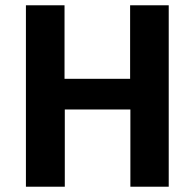

<svg xmlns="http://www.w3.org/2000/svg" viewBox="-20 -706 736 726"><path d="M78 0V-686H224V-408H472V-686H618V0H473V-292H225V0Z"/></svg>

Font: Chivo Medium SemiBold
Style: Regular
Weight: 600
Version: Version 2.002